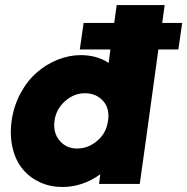

<svg xmlns="http://www.w3.org/2000/svg" viewBox="-20 -728 741 760"><path d="M701.2 -637.2 686 -532.2H606.9L560.1 -191.9L533.2 0H372.1L377 -38.1Q306.6 12.2 227.1 12.2Q179.2 12.2 138.9 -6.1Q98.6 -24.4 70.6 -57.6Q42.5 -90.8 30.3 -140.4Q18.1 -189.9 25.9 -249Q34.2 -308.1 61 -358.2Q87.9 -408.2 125.5 -440.9Q163.1 -473.6 208.3 -491.7Q253.4 -509.8 299.8 -509.8Q362.8 -509.8 410.2 -479L417 -532.2H295.9L311 -637.2H432.1L441.9 -708H631.8L622.1 -637.2ZM195.8 -250Q189.5 -202.6 215.8 -171.4Q242.2 -140.1 285.2 -140.1Q329.1 -140.1 365 -170.7Q400.9 -201.2 407.2 -248L409.2 -262.2Q411.1 -306.2 384.3 -332.5Q357.4 -358.9 315.9 -358.9Q272.9 -358.9 237.5 -327.6Q202.1 -296.4 195.8 -250Z"/></svg>

Font: Human Sans Black
Style: Italic
Weight: 800
Italic angle: -8°
Designer: Tim Radville
Foundry: Continuum
Version: Version 1.000;FEAKit 1.0